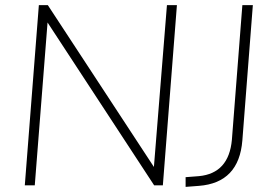

<svg xmlns="http://www.w3.org/2000/svg" viewBox="-20 -725 1069 751"><path d="M582 -72 633 -705H672L617 0H583L166 -637L116 0H77L132 -705H167ZM706 6V-32L758 -36Q875 -47 887 -178L928 -705H969L928 -176Q915 -10 758 2Z"/></svg>

Font: Iunito ExtraLight
Style: Italic
Weight: 200
Italic angle: -4.541°
Designer: Vernon Adams
Foundry: Vernon Adams
Version: Version 2.001;November 30, 2019;FontCreator 12.0.0.2547 64-b